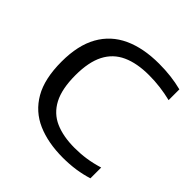

<svg xmlns="http://www.w3.org/2000/svg" viewBox="-165 -732 870 870"><g transform="rotate(45 270.5 -297.0)"><path d="M362 7.5Q266.5 7.5 196.5 -23Q126.5 -53.5 88 -120.2Q49.5 -187 49.5 -296.5Q49.5 -401 87.5 -468.8Q125.5 -536.5 197 -569.5Q268.5 -602.5 369 -602.5Q408.5 -602.5 444.8 -598.2Q481 -594 516 -585V-516Q481.5 -524.5 446 -529Q410.5 -533.5 373.5 -533.5Q296.5 -533.5 243.8 -509.5Q191 -485.5 164.2 -433.5Q137.5 -381.5 137.5 -297.5Q137.5 -210 164.8 -158.2Q192 -106.5 243.5 -84Q295 -61.5 367.5 -61.5Q406 -61.5 441.2 -66.8Q476.5 -72 516 -84V-15Q481.5 -4 442.8 1.8Q404 7.5 362 7.5Z"/></g></svg>

Font: Encode Sans SC SemiExpanded
Style: Regular
Weight: 400
Width: 6
Designer: Multiple Designers
Foundry: Impallari Type
Version: Version 3.002